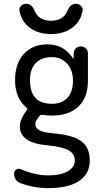

<svg xmlns="http://www.w3.org/2000/svg" viewBox="-20 -765 540 1016"><path d="M336.9 -708Q351.6 -745.1 381.8 -745.1Q397.5 -745.1 408.7 -733.9Q419.9 -722.7 417 -708Q406.2 -650.4 361.8 -617.7Q317.4 -585 250 -585Q182.6 -585 138.2 -617.7Q93.8 -650.4 83 -708Q80.1 -722.7 90.8 -733.9Q101.6 -745.1 118.2 -745.1Q148.4 -745.1 163.1 -708Q184.6 -655.3 250 -655.3Q315.4 -655.3 336.9 -708ZM254.9 -462.9Q200.2 -462.9 169.4 -431.6Q138.7 -400.4 138.7 -339.8Q138.7 -215.8 254.9 -215.8Q306.6 -215.8 336.4 -247.1Q366.2 -278.3 366.2 -337.9Q366.2 -394.5 334.5 -428.7Q302.7 -462.9 254.9 -462.9ZM235.4 163.1Q301.8 163.1 338.9 141.1Q376 119.1 376 85Q376 49.8 343.8 30.8Q311.5 11.7 230.5 3.9Q85.9 -8.8 85 -94.7Q85 -133.8 122.1 -182.6Q127 -187.5 121.1 -194.3Q60.5 -244.1 59.6 -339.8Q59.6 -428.7 106 -479.5Q152.3 -530.3 230.5 -530.3Q318.4 -530.3 366.2 -456.1Q366.2 -455.1 368.2 -455.1Q369.1 -455.1 369.1 -456.1L370.1 -483.4Q371.1 -499 381.3 -509.3Q391.6 -519.5 408.2 -519.5Q422.9 -519.5 434.1 -508.8Q445.3 -498 445.3 -483.4V-337.9Q445.3 -249 395 -201.2Q344.7 -153.3 254.9 -153.3Q225.6 -153.3 205.1 -157.2Q197.3 -159.2 190.4 -152.3Q167 -127 167 -110.4Q167 -87.9 187.5 -76.2Q208 -64.5 259.8 -59.6Q367.2 -50.8 411.1 -17.1Q455.1 16.6 455.1 85Q455.1 154.3 398.9 192.4Q342.8 230.5 235.4 230.5Q161.1 230.5 90.8 205.1Q54.7 192.4 54.7 152.3Q54.7 139.6 65.9 132.3Q77.1 125 88.9 129.9Q166 163.1 235.4 163.1Z"/></svg>

Font: Rounded Mgen+ 2m regular
Style: Regular
Weight: 400
Designer: [Source Han Sans]
Ryoko NISHIZUKA  (kana & ideographs); Paul D. Hunt (Latin, Greek & Cyrillic); Wenlong ZHANG  (bopomofo
Version: Version 1.059.20150602